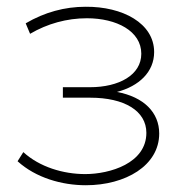

<svg xmlns="http://www.w3.org/2000/svg" viewBox="-20 -544 561 568"><path d="M234 4C351 4 451 -54 451 -149C451 -211 406 -257 326 -272C391 -289 436 -331 436 -390C436 -475 343 -525 233 -524C172 -524 112 -508 56 -475L69 -444C120 -474 178 -490 237 -490C325 -490 398 -452 398 -385C398 -322 332 -286 246 -286H166V-255H247C348 -255 413 -216 413 -151C413 -61 305 -29 232 -29C167 -29 97 -50 49 -94L32 -67C86 -18 163 4 234 4Z"/></svg>

Font: Montserrat-Alt1 ExtLt
Style: Regular
Weight: 200
Designer: Differentunic
Foundry: Differentunic
Version: Version 7.222